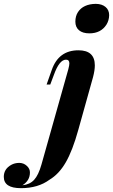

<svg xmlns="http://www.w3.org/2000/svg" viewBox="-220 -793 589 1001"><path d="M-200.2 128.9Q-200.2 87.9 -161.1 66.4Q-143.6 56.6 -120.1 56.2Q-96.7 56.2 -80.1 71.8Q-63.5 86.9 -64 106.4Q-64 148.4 -103 172.9Q-64.5 168.9 -42 144.5Q-19.5 120.1 -3.9 64.9L136.2 -432.1Q141.6 -452.6 141.6 -462.9Q141.6 -481.9 124 -481.9Q89.4 -481.9 61 -402.8L42 -352.1H22.9L49.8 -428.2Q85.4 -530.8 189 -530.8Q274.4 -530.8 274.4 -452.1Q274.4 -426.8 265.1 -391.1L188 -115.2Q158.2 -7.8 123 53.2Q87.9 114.3 38.1 144Q-21.5 188 -110.8 188Q-200.2 188 -200.2 128.9ZM279.3 -772.9Q311.5 -772.5 330.1 -756.8Q349.1 -741.2 349.1 -713.9Q348.6 -686.5 335 -664.6Q305.7 -619.1 246.1 -619.1Q210.9 -619.1 191.9 -635.3Q172.9 -651.4 172.9 -680.2Q172.9 -709 186.5 -730Q200.2 -751 223.6 -761.7Q247.1 -772.5 279.3 -772.9Z"/></svg>

Font: PlayfairDisplay-BoldItalic
Style: Bold Italic
Weight: 700
Italic angle: -14.9847°
Designer: Claus Eggers Sørensen
Foundry: Claus Eggers Sørensen
Version: Version 1.002;PS 001.002;hotconv 1.0.70;makeotf.lib2.5.58329